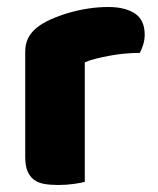

<svg xmlns="http://www.w3.org/2000/svg" viewBox="-20 -520 451 548"><path d="M222 -1Q212 2 190.5 5Q169 8 146 8Q124 8 106.5 5Q89 2 77 -7Q65 -16 58.5 -31.5Q52 -47 52 -72V-372Q52 -395 60.5 -411.5Q69 -428 85 -441Q101 -454 124.5 -464.5Q148 -475 175 -483Q202 -491 231 -495.5Q260 -500 289 -500Q337 -500 365 -481.5Q393 -463 393 -421Q393 -407 389 -393.5Q385 -380 379 -369Q358 -369 336 -367Q314 -365 293 -361Q272 -357 253.5 -352.5Q235 -348 222 -342Z"/></svg>

Font: Baloo
Style: Regular
Weight: 400
Designer: Sarang Kulkarni and Ek Type
Foundry: Ek Type
Version: Version 1.443;PS 1.000;hotconv 16.6.51;makeotf.lib2.5.65220;